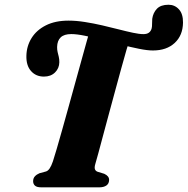

<svg xmlns="http://www.w3.org/2000/svg" viewBox="-20 -802 804 822"><path d="M273.5 -713.7Q306.7 -713.7 343.5 -707.8Q380.4 -702 417.3 -693.5Q454.3 -685 487.9 -676.3Q521.6 -667.6 548.9 -661.8Q576.3 -655.9 594 -655.9Q608.8 -655.9 617.4 -662.1Q626 -668.3 629.3 -680.5Q631.3 -689.1 631 -699.2Q630.8 -709.2 631.8 -721.6Q635.5 -747.5 651.9 -764.6Q668.4 -781.7 701.4 -781.7Q728.2 -781.7 746 -762.1Q763.9 -742.6 763.5 -705.2Q762.7 -650.4 728 -618.2Q693.3 -585.9 634.7 -585.9Q610.7 -585.9 575.2 -593.1Q539.8 -600.2 499.2 -610.6Q458.6 -621 418.2 -631.4Q377.8 -641.8 343.1 -649Q308.5 -656.1 285.1 -656.1Q254.5 -656.1 239.8 -642Q225.1 -627.9 224.5 -601Q224.3 -588.8 226.7 -578.9Q229.1 -569 231.6 -558.9Q234.1 -548.7 234 -535.3Q233.6 -509.6 215.5 -491.8Q197.5 -474 167.9 -474.1Q133.5 -474.2 112.7 -498Q91.8 -521.7 93 -563.7Q94 -605.2 115.3 -639.3Q136.5 -673.3 176.5 -693.5Q216.5 -713.7 273.5 -713.7ZM388.1 -100.2Q383.5 -84.7 386.6 -77Q389.8 -69.3 398.3 -66.5L426.3 -58Q447.8 -48 447.1 -31.2Q446.7 -15.5 435.3 -7.7Q423.9 0 405.6 0H156.3Q137.6 0 129.6 -7.3Q121.7 -14.7 121.8 -26.6Q122 -39.2 129.5 -47.2Q137 -55.3 149 -60.3L176.9 -67.9Q185.3 -70.4 192.5 -80.8Q199.7 -91.2 206.5 -111.2Q212.3 -128.6 222.5 -163.5Q232.7 -198.4 245.6 -244.2Q258.4 -290 272.8 -341.6Q287.1 -393.2 301.3 -444.7Q315.4 -496.3 328.2 -542Q340.9 -587.8 350.6 -622.7Q360.3 -657.6 365.5 -675.1L538 -642.2Q531.6 -623.5 521.5 -588.6Q511.4 -553.6 499 -508.6Q486.6 -463.5 473 -413.2Q459.4 -363 446 -313.7Q432.7 -264.5 421.1 -221.1Q409.5 -177.8 401 -146.1Q392.5 -114.4 388.1 -100.2Z"/></svg>

Font: Fraunces Wonky
Style: Italic
Weight: 900
Italic angle: -16°
Version: Version 1.000;[b76b70a41]